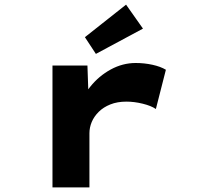

<svg xmlns="http://www.w3.org/2000/svg" viewBox="-20 -816 862 836"><path d="M208.5 0V-530.7H360.7L367.6 -332.3L317.5 -331.4Q334.1 -390 372.3 -437.6Q410.4 -485.3 462.3 -513.5Q514.2 -541.7 570.7 -541.7Q608.3 -541.7 643.6 -534Q678.9 -526.3 702.3 -512.3L658.7 -341.4Q637.8 -355.6 601.3 -364.5Q564.8 -373.5 530.5 -373.5Q490.6 -373.5 460.4 -361.3Q430.1 -349.2 409.8 -329Q389.5 -308.8 379.4 -284.8Q369.4 -260.7 369.4 -235.9V0ZM397.5 -581.3 349.7 -654.1 528.9 -795.8 602.5 -691.4Z"/></svg>

Font: Lexend Zetta
Style: Regular
Weight: 400
Designer: Bonnie Shaver-Troup, Thomas Jockin
Foundry: Lexend
Version: Version 1.007